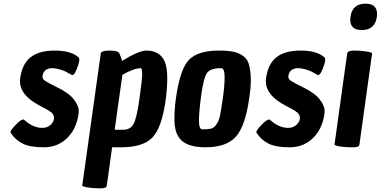

<svg xmlns="http://www.w3.org/2000/svg" viewBox="-20 -788 2078 1048"><path d="M410 -181Q410 -175 409 -168Q398 -85 346.5 -34.5Q295 16 219.5 16Q144 16 104 -4Q64 -24 40 -61Q37 -63 37 -66Q37 -77 65.5 -106.5Q94 -136 107 -136Q110 -136 114 -132Q161 -90 211 -90Q239 -90 257 -107.5Q275 -125 275 -143Q275 -161 262 -173Q242 -189 192 -214Q89 -269 89 -345Q89 -352 90 -360Q101 -440 147.5 -476Q194 -512 279 -512Q364 -512 405 -478H406Q413 -473 413 -462Q413 -451 408 -436Q389 -378 375 -378Q373 -378 370 -380L335 -399Q293 -416 263 -416Q218 -414 212 -373Q210 -357 226 -347Q242 -337 252.5 -331.5Q263 -326 283 -316Q353 -283 381.5 -247.5Q410 -212 410 -181Z M779 -512Q853 -512 879 -452Q893 -418 893 -362.5Q893 -307 884 -240Q863 -91 812 -37.5Q761 16 640 16H592L563 224Q562 230 560 232Q556 240 522.5 240Q489 240 458.5 235Q428 230 429 224L530 -496Q532 -512 578.5 -512Q625 -512 632 -496L647 -456Q738 -512 779 -512ZM749 -416Q713 -416 648 -380L606 -80H654Q691 -80 708.5 -110.5Q726 -141 741 -247.5Q756 -354 756 -384Q756 -414 749 -416Z M1176 -512Q1224 -512 1254.5 -505.5Q1285 -499 1308 -482Q1331 -465 1339 -436Q1349 -397 1349 -350.5Q1349 -304 1340 -250Q1319 -100 1267.5 -42Q1216 16 1102 16Q988 16 954 -42Q932 -77 932 -135Q932 -193 940 -250Q962 -409 1010.5 -460.5Q1059 -512 1176 -512ZM1084 -82Q1117 -82 1132.5 -86Q1148 -90 1161.5 -109Q1175 -128 1181 -157.5Q1187 -187 1196.5 -253Q1206 -319 1206 -367.5Q1206 -416 1187 -416Q1127 -416 1109 -388.5Q1091 -361 1078.5 -269.5Q1066 -178 1066 -130Q1066 -82 1084 -82Z M1752 -181Q1752 -175 1751 -168Q1740 -85 1688.5 -34.5Q1637 16 1561.5 16Q1486 16 1446 -4Q1406 -24 1382 -61Q1379 -63 1379 -66Q1379 -77 1407.5 -106.5Q1436 -136 1449 -136Q1452 -136 1456 -132Q1503 -90 1553 -90Q1581 -90 1599 -107.5Q1617 -125 1617 -143Q1617 -161 1604 -173Q1584 -189 1534 -214Q1431 -269 1431 -345Q1431 -352 1432 -360Q1443 -440 1489.5 -476Q1536 -512 1621 -512Q1706 -512 1747 -478H1748Q1755 -473 1755 -462Q1755 -451 1750 -436Q1731 -378 1717 -378Q1715 -378 1712 -380L1677 -399Q1635 -416 1605 -416Q1560 -414 1554 -373Q1552 -357 1568 -347Q1584 -337 1594.5 -331.5Q1605 -326 1625 -316Q1695 -283 1723.5 -247.5Q1752 -212 1752 -181Z M1875 -496Q1877 -512 1913 -512Q1949 -512 1980.5 -507Q2012 -502 2011 -496L1942 0Q1941 6 1939 8Q1933 16 1906 16Q1879 16 1857 14Q1804 9 1806 0ZM1975 -768Q2038 -768 2038 -712Q2038 -705 2037 -696Q2027 -624 1955 -624Q1892 -624 1892 -680Q1892 -687 1893 -696Q1903 -768 1975 -768Z"/></svg>

Font: Chau Philomene One
Style: Italic
Weight: 400
Designer: Vicente Lamonaca
Foundry: TipoType
Version: Version 1.002